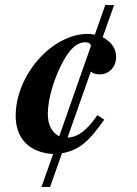

<svg xmlns="http://www.w3.org/2000/svg" viewBox="-20 -596 540 759"><path d="M431 -576H396L355 -459C343 -461 336 -462 327 -462C185 -462 42 -299 42 -138C42 -48 96 7 190 13L144 143H178L225 10C292 -3 329 -33 392 -123L365 -141C324 -81 289 -54 247 -52L339 -313C349 -305 360 -302 374 -302C411 -302 439 -331 439 -370C439 -404 422 -429 386 -449ZM339 -413 214 -57C183 -75 169 -103 169 -147C169 -205 195 -292 231 -356C259 -406 286 -429 317 -429C330 -429 338 -424 339 -415Z"/></svg>

Font: XITS
Style: Bold Italic
Weight: 700
Italic angle: -16.33°
Designer: MicroPress Inc., with final additions and corrections provided by Coen Hoffman, Elsevier (retired)
Version: Version 1.105